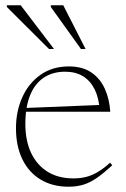

<svg xmlns="http://www.w3.org/2000/svg" viewBox="-20 -697 478 727"><path d="M240.5 -445.5Q293 -445.5 326.5 -422.2Q360 -399 377.2 -360.2Q394.5 -321.5 397.5 -274H72.5V-288L369 -300L357.5 -279.5Q354.5 -326.5 338.2 -359Q322 -391.5 294 -408.5Q266 -425.5 226.5 -425.5Q179.5 -425.5 145.5 -402.8Q111.5 -380 93.8 -335.8Q76 -291.5 76 -228Q76 -163.5 98.2 -117.2Q120.5 -71 161 -46.2Q201.5 -21.5 258 -21.5Q283 -21.5 304.8 -26.8Q326.5 -32 349 -45Q371.5 -58 397 -81L405 -71Q374 -42.5 348.5 -24.5Q323 -6.5 297.2 1.8Q271.5 10 239.5 10Q179 10 134 -17Q89 -44 64.8 -93.8Q40.5 -143.5 40.5 -211.5Q40.5 -275.5 64.5 -328.8Q88.5 -382 133.5 -413.8Q178.5 -445.5 240.5 -445.5ZM184.5 -511.5H165.5L6 -670.5V-677H58.5ZM304 -511.5H286.5L172.5 -670.5V-677H219.5Z"/></svg>

Font: Newsreader 24pt ExtraLight
Style: Regular
Weight: 250
Designer: Hugues Gentile
Foundry: Production Type
Version: Version 1.003